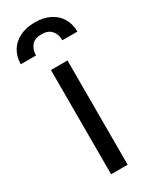

<svg xmlns="http://www.w3.org/2000/svg" viewBox="-230 -797 678 846"><g transform="rotate(-30 109.0 -374.0)"><path d="M67 -530.4H151.2V0H67ZM109.8 -747.9Q153.7 -747.9 185.9 -731.7Q218.2 -715.5 235.5 -685.9Q252.8 -656.4 252.8 -618.8H176.1Q176.1 -649.2 159.5 -668.5Q143 -687.8 109.8 -687.8Q74.9 -687.8 58.5 -668.2Q42.1 -648.5 42.1 -618.8H-35.2Q-35.2 -656.4 -17.6 -685.9Q0 -715.5 33 -731.7Q66 -747.9 109.8 -747.9Z"/></g></svg>

Font: Pretendard Variable
Style: Regular
Weight: 400
Designer: Base glyphs from Inter by Rasmus Andersson; Hangul glyphs from Noto Sans CJK(Source Han Sans) by Jang Soo-young and Kang
Foundry: Kil Hyung-jin
Version: Version 1.100;FEAKit 1.0